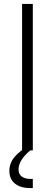

<svg xmlns="http://www.w3.org/2000/svg" viewBox="-20 -770 281 983"><path d="M148 0H93V-750H148ZM135 193Q85 193 56.5 169.8Q28 146.5 28 105Q28 65.5 53.8 34.5Q79.5 3.5 126 -23H135V0Q106.5 23.5 90.8 48.2Q75 73 75 97Q75 122 91.5 134Q108 146 136 146H148V193Z"/></svg>

Font: Mohave Light Light
Style: Regular
Weight: 300
Version: Version 2.003